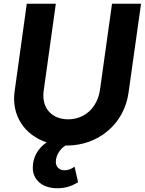

<svg xmlns="http://www.w3.org/2000/svg" viewBox="-20 -765 773 1025"><path d="M336 12C507 12 643 -105 666 -269L733 -745H578L514 -287C500 -188 430 -128 344 -128C255 -128 201 -190 213 -279L278 -745H123L58 -277C40 -149 111 -44 229 -5C182 27 155 75 155 131C155 194 205 240 286 240C332 240 365 227 397 208L378 125C359 138 344 144 323 144C301 144 278 129 278 100C278 66 299 31 329 12Z"/></svg>

Font: Mluvka ExtraBold
Style: Italic
Weight: 800
Italic angle: -8°
Designer: Modified by Jiří Krblich, Original typeface by Gumpita Rahayu
Foundry: Gumpita Rahayu & Jiří Krblich
Version: Version 2.000;Glyphs 3.1.1 (3134)